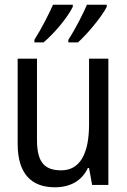

<svg xmlns="http://www.w3.org/2000/svg" viewBox="-20 -785 540 815"><path d="M270 -616V-605H311C349 -639 411 -712 433 -756V-765H349C337 -735 299 -660 270 -616ZM126 -616V-605H165C213 -646 266 -710 289 -756V-765H205C191 -732 156 -663 126 -616ZM213 10C276 10 327 -16 353 -72H358L371 0H440V-536H358V-257C358 -132 319 -62 240 -62C171 -62 137 -94 137 -190V-536H55V-174C55 -49 112 10 213 10Z"/></svg>

Font: Noto Sans Mono ExtraCondensed
Style: Regular
Weight: 400
Width: 2
Designer: Monotype Design Team
Foundry: Monotype Imaging Inc.
Version: Version 2.014